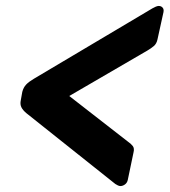

<svg xmlns="http://www.w3.org/2000/svg" viewBox="-20 -637 571 646"><path d="M385 -11Q381 -11 376 -13.5Q371 -16 368 -18L69 -256Q57 -266 52 -276Q47 -286 50 -300L55 -328Q59 -343 68 -352.5Q77 -362 94 -372L493 -609Q498 -612 504 -614.5Q510 -617 514 -617Q522 -617 527 -611.5Q532 -606 530 -596L510 -505Q507 -490 497.5 -482Q488 -474 476 -467L213 -314L411 -160Q420 -154 426.5 -146Q433 -138 429 -123L410 -32Q408 -22 400.5 -16.5Q393 -11 385 -11Z"/></svg>

Font: Rubik SemiBold
Style: Italic
Weight: 600
Italic angle: -12°
Designer: Hubert and Fischer
Foundry: Hubert and Fischer
Version: Version 2.300;gftools[0.9.30]